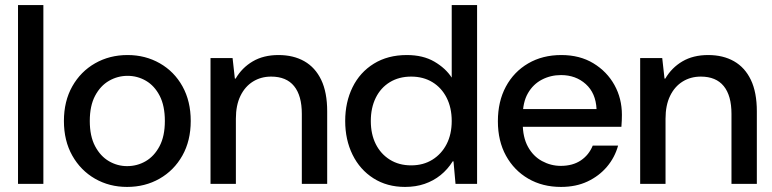

<svg xmlns="http://www.w3.org/2000/svg" viewBox="-20 -725 3044 757"><path d="M51 0V-705H151V0Z M481 12Q411 12 354.5 -20.5Q298 -53 265 -111.5Q232 -170 232 -248Q232 -326 265 -384.5Q298 -443 355 -475.5Q412 -508 483 -508Q553 -508 610 -475.5Q667 -443 699.5 -384.5Q732 -326 732 -248Q732 -170 699 -111.5Q666 -53 609 -20.5Q552 12 481 12ZM481 -70Q521 -70 554.5 -89.5Q588 -109 609 -148.5Q630 -188 630 -248Q630 -308 609.5 -347.5Q589 -387 555.5 -406.5Q522 -426 483 -426Q444 -426 410 -406.5Q376 -387 355 -347.5Q334 -308 334 -248Q334 -188 355 -148.5Q376 -109 409.5 -89.5Q443 -70 481 -70Z M810 0V-496H897L906 -415H909Q934 -458 976.5 -483Q1019 -508 1078 -508Q1137 -508 1180 -483.5Q1223 -459 1246.5 -410Q1270 -361 1270 -286V0H1170V-276Q1170 -348 1139.5 -385.5Q1109 -423 1049 -423Q1009 -423 977.5 -403.5Q946 -384 928 -347Q910 -310 910 -257V0Z M1577 12Q1506 12 1452.5 -22Q1399 -56 1370 -115Q1341 -174 1341 -248Q1341 -322 1370 -381Q1399 -440 1454 -474Q1509 -508 1584 -508Q1648 -508 1692.5 -482Q1737 -456 1761 -419V-705H1861V0H1776L1768 -89H1765Q1745 -57 1717 -34.5Q1689 -12 1654 0Q1619 12 1577 12ZM1601 -73Q1649 -73 1685 -95.5Q1721 -118 1741 -157Q1761 -196 1761 -248Q1761 -300 1741 -339.5Q1721 -379 1685 -401Q1649 -423 1601 -423Q1553 -423 1517 -401Q1481 -379 1461.5 -339.5Q1442 -300 1442 -248Q1442 -196 1461.5 -157Q1481 -118 1517 -95.5Q1553 -73 1601 -73Z M2192 12Q2119 12 2063 -20.5Q2007 -53 1975 -111Q1943 -169 1943 -247Q1943 -325 1974.5 -383.5Q2006 -442 2062.5 -475Q2119 -508 2193 -508Q2266 -508 2319.5 -475.5Q2373 -443 2402.5 -390Q2432 -337 2432 -272Q2432 -262 2431.5 -250Q2431 -238 2430 -225H2016V-295H2332Q2329 -358 2289.5 -393.5Q2250 -429 2192 -429Q2151 -429 2116.5 -411Q2082 -393 2061.5 -357.5Q2041 -322 2041 -267V-239Q2041 -184 2061.5 -146.5Q2082 -109 2117 -90Q2152 -71 2191 -71Q2238 -71 2270 -92.5Q2302 -114 2317 -151H2417Q2404 -104 2373 -67.5Q2342 -31 2296.5 -9.5Q2251 12 2192 12Z M2504 0V-496H2591L2600 -415H2603Q2628 -458 2670.5 -483Q2713 -508 2772 -508Q2831 -508 2874 -483.5Q2917 -459 2940.5 -410Q2964 -361 2964 -286V0H2864V-276Q2864 -348 2833.5 -385.5Q2803 -423 2743 -423Q2703 -423 2671.5 -403.5Q2640 -384 2622 -347Q2604 -310 2604 -257V0Z"/></svg>

Font: DM Sans 36pt Medium
Style: Regular
Weight: 500
Designer: Colophon Foundry, Jonny Pinhorn
Foundry: Colophon Foundry
Version: Version 4.004;gftools[0.9.30]